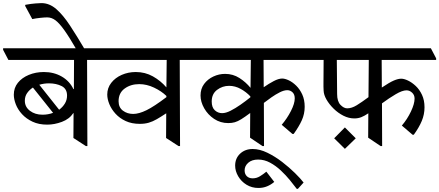

<svg xmlns="http://www.w3.org/2000/svg" viewBox="-48 -931 2830 1237"><path d="M256 -128Q202 -128 161.5 -147Q121 -166 94 -195.5Q67 -225 54 -258.5Q41 -292 41 -321Q41 -365 67 -397.5Q93 -430 137.5 -448.5Q182 -467 235 -467Q299 -467 349.5 -438Q400 -409 425 -357H428L429 -545H6L-28 -610V-620H596L630 -555V-545H513L515 10H505L425 -42L426 -202H424Q399 -164 351 -146Q303 -128 256 -128ZM226 -192Q262 -192 294 -204L164 -367Q141 -352 126.5 -331Q112 -310 112 -282Q112 -242 145 -217Q178 -192 226 -192ZM205 -385 333 -224Q356 -241 370 -264Q384 -287 384 -315Q384 -359 349 -376.5Q314 -394 268 -394Q235 -394 205 -385Z M114 -893 115 -900Q154 -907 182 -909Q210 -911 219 -911Q270 -911 314 -873Q358 -835 403 -766.5Q448 -698 501 -608H447Q399 -691 366.5 -736.5Q334 -782 309 -800.5Q284 -819 256 -819Q240 -819 211.5 -816Q183 -813 160 -808Z M853 -133Q801 -133 762 -151Q723 -169 696.5 -198Q670 -227 656.5 -260Q643 -293 643 -322Q643 -364 668.5 -397Q694 -430 736 -448.5Q778 -467 827 -467Q887 -467 937 -439Q987 -411 1024 -368L1026 -545H608L574 -610V-620H1193L1227 -555V-545H1110L1112 10H1102L1022 -42L1023 -201Q988 -178 962 -163Q936 -148 910.5 -140.5Q885 -133 853 -133ZM1024 -313Q992 -344 944.5 -366.5Q897 -389 849 -389Q794 -389 755 -360.5Q716 -332 716 -279Q716 -239 744 -218Q772 -197 810 -197Q847 -197 896 -221Q945 -245 1024 -305Z M1844 -68H1836L1767 -127Q1802 -168 1826.5 -216Q1851 -264 1851 -297Q1851 -323 1836.5 -336.5Q1822 -350 1803 -350Q1782 -350 1755 -336.5Q1728 -323 1701 -304Q1674 -285 1652 -268L1653 10H1643L1563 -44L1564 -203Q1529 -177 1506.5 -163Q1484 -149 1465 -143.5Q1446 -138 1423 -138Q1372 -138 1331.5 -165Q1291 -192 1267.5 -233.5Q1244 -275 1244 -316Q1244 -359 1267 -390Q1290 -421 1326.5 -438Q1363 -455 1402 -455Q1453 -455 1494.5 -428.5Q1536 -402 1566 -365L1568 -545H1205L1171 -610V-620H1956L1990 -555V-545H1650L1651 -369Q1684 -392 1715.5 -408.5Q1747 -425 1770 -425Q1788 -425 1812.5 -413.5Q1837 -402 1860.5 -379Q1884 -356 1899.5 -322Q1915 -288 1915 -243Q1915 -197 1896.5 -156Q1878 -115 1844 -68ZM1565 -304V-310Q1539 -338 1503 -358Q1467 -378 1428 -378Q1385 -378 1350.5 -352Q1316 -326 1316 -277Q1316 -239 1336 -220.5Q1356 -202 1383 -202Q1407 -202 1437.5 -217.5Q1468 -233 1501 -256Q1534 -279 1565 -304Z M1864 286Q1846 262 1820 230Q1794 198 1761.5 167.5Q1729 137 1692 117Q1655 97 1615 97Q1575 97 1551.5 117.5Q1528 138 1528 167Q1528 190 1542 204Q1556 218 1580 218Q1605 218 1627 204.5Q1649 191 1668 175L1719 241Q1698 259 1672.5 269.5Q1647 280 1617 280Q1574 280 1540 259Q1506 238 1486.5 204.5Q1467 171 1467 136Q1467 89 1499 59Q1531 29 1580 29Q1625 29 1674.5 53Q1724 77 1770 112.5Q1816 148 1852.5 184Q1889 220 1908 245L1871 286Z M2618 -63H2610L2541 -122Q2576 -163 2599.5 -212.5Q2623 -262 2623 -296Q2623 -319 2607 -334Q2591 -349 2571 -349Q2544 -349 2501.5 -324Q2459 -299 2413 -265L2414 10H2404L2324 -44L2325 -201Q2300 -184 2279.5 -176Q2259 -168 2235 -168Q2199 -168 2164.5 -185.5Q2130 -203 2101.5 -231Q2073 -259 2055.5 -289.5Q2038 -320 2037 -347Q2036 -361 2036 -373Q2036 -385 2036 -396Q2036 -425 2036.5 -465.5Q2037 -506 2037 -545H1968L1934 -610V-620H2728L2762 -555V-545H2411L2412 -367Q2461 -400 2489 -412Q2517 -424 2537 -424Q2555 -424 2580.5 -412Q2606 -400 2630.5 -377Q2655 -354 2671 -319.5Q2687 -285 2687 -240Q2687 -194 2669.5 -152Q2652 -110 2618 -63ZM2326 -305 2328 -545H2122L2124 -325Q2124 -278 2145.5 -255.5Q2167 -233 2189 -233Q2218 -233 2250.5 -253Q2283 -273 2326 -305ZM2174 -110 2244 -40 2174 28 2105 -40Z"/></svg>

Font: Tiro Devanagari Hindi
Style: Regular
Weight: 400
Designer: Devanagari: John Hudson & Fiona Ross. Latin: John Hudson.
Foundry: Tiro Typeworks Ltd.
Version: Version 1.52